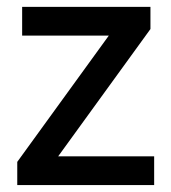

<svg xmlns="http://www.w3.org/2000/svg" viewBox="-20 -534 493 554"><path d="M414.1 -514.2V-450.2L147.9 -83H424.8V0H29.8V-66.9L293.9 -431.2H43.9V-514.2Z"/></svg>

Font: Sarala
Style: Regular
Weight: 400
Designer: Andres Torresi
Foundry: Huerta Tipografica
Version: Version 1.004;PS 001.003;hotconv 1.0.70;makeotf.lib2.5.58329